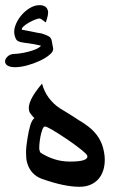

<svg xmlns="http://www.w3.org/2000/svg" viewBox="-70 -776 500 748"><path d="M331.5 -200.2Q340.3 -167.5 337.6 -139.6Q335 -111.8 323 -91.6Q311 -71.3 289.8 -59.8Q268.6 -48.3 239.7 -48.3Q181.2 -48.3 94.7 -78.6Q48.3 -95.2 35.2 -143.6Q31.2 -158.2 31.5 -182.4Q31.7 -206.5 37.1 -237.3Q42 -268.1 48.1 -288.1Q54.2 -308.1 64 -315.9Q44.9 -335 43.5 -344.2Q33.7 -379.9 93.8 -450.2Q102.1 -419.4 119.6 -395.5Q137.2 -371.6 163.1 -354Q166 -352.5 174.3 -347.4Q182.6 -342.3 193.4 -335.7Q204.1 -329.1 215.3 -322Q226.6 -314.9 235.8 -308.6Q245.6 -302.7 253.9 -297.4Q262.2 -292 261.7 -292Q316.9 -254.9 331.5 -200.2ZM116.2 -735.8Q118.7 -727.5 116.2 -715.8Q113.8 -704.1 108.4 -688.5Q88.9 -704.1 84 -704.1Q78.6 -704.1 66.7 -699.5Q54.7 -694.8 42.7 -688Q30.8 -681.2 22.2 -673.6Q13.7 -666 15.1 -660.2Q16.1 -660.2 27.6 -658Q39.1 -655.8 52.7 -653.1Q66.4 -650.4 78.4 -647.9Q90.3 -645.5 92.8 -645.5Q110.4 -640.1 119.4 -634.8Q128.4 -629.4 130.9 -620.1L137.2 -586.4Q138.2 -575.2 123 -562.5Q107.9 -549.8 85 -539.1Q62 -528.3 35.9 -521.2Q9.8 -514.2 -11.2 -514.2Q-26.4 -514.2 -36.9 -518.6Q-47.4 -522.9 -49.8 -532.7Q-51.3 -538.1 -49.1 -543.7Q-46.9 -549.3 -42 -554.4Q-37.1 -559.6 -30 -562.7Q-22.9 -565.9 -14.6 -565.9Q-6.8 -565.9 8.5 -568.1Q23.9 -570.3 40.3 -574.5Q56.6 -578.6 70.6 -584.7Q84.5 -590.8 89.8 -598.1Q60.1 -605 41.5 -607.2Q22.9 -609.4 12.2 -611.6Q1.5 -613.8 -3.9 -618.9Q-9.3 -624 -12.7 -636.7Q-17.6 -655.3 -10.3 -676Q-2.9 -696.8 11.7 -714.6Q26.4 -732.4 45.4 -744.1Q64.5 -755.9 83.5 -755.9Q110.4 -755.9 116.2 -735.8ZM270 -169.4Q266.1 -181.6 192.9 -232.4Q117.2 -283.2 105 -283.2Q99.6 -283.2 95 -271Q90.3 -258.8 87.4 -242.9Q84.5 -227.1 83.3 -211.7Q82 -196.3 84 -189.5Q85 -187 85.9 -185.1Q86.9 -183.1 87.9 -181.2Q112.8 -165 141.6 -155.8Q170.4 -146.5 203.1 -146.5Q275.9 -146.5 270 -169.4Z"/></svg>

Font: XB Khoramshahr
Style: Oblique
Weight: 400
Italic angle: 12°
Designer: Behnam
Foundry: Irmug
Version: Version 8.005 2009